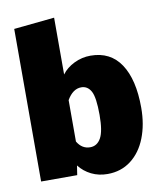

<svg xmlns="http://www.w3.org/2000/svg" viewBox="-87 -833 767 922"><g transform="rotate(-10 297.0 -372.0)"><path d="M577 -266Q577 -184 551.5 -119Q526 -54 477.5 -17Q429 20 363 20Q320 20 284.5 2.5Q249 -15 225 -46L218 0H42V-744L240 -764V-487Q262 -517 300 -535.5Q338 -554 380 -554Q477 -554 527 -478.5Q577 -403 577 -266ZM374 -266Q374 -352 357.5 -382Q341 -412 310 -412Q269 -412 240 -362V-160Q263 -121 303 -121Q337 -121 355.5 -154Q374 -187 374 -266Z"/></g></svg>

Font: FiraGO Heavy
Style: Regular
Weight: 900
Designer: bBox Type
Foundry: bBox Type GmbH
Version: Version 1.001